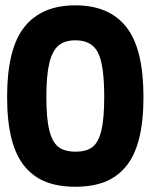

<svg xmlns="http://www.w3.org/2000/svg" viewBox="-20 -692 570 724"><path d="M521 -326.2Q521 -233.4 504.2 -168Q487.3 -102.5 453.9 -63Q420.4 -23.4 373.8 -5.6Q327.1 12.2 264.2 12.2Q201.2 12.2 154.5 -5.6Q107.9 -23.4 74.2 -63Q40.5 -102.5 23.7 -168.2Q6.8 -233.9 6.8 -326.2Q6.8 -508.3 71.8 -590.1Q136.7 -671.9 264.2 -671.9Q391.6 -671.9 456.3 -590.1Q521 -508.3 521 -326.2ZM265.1 -540Q224.1 -540 200.7 -520.3Q177.2 -500.5 166 -454.1Q154.8 -407.7 154.8 -326.2Q154.8 -245.1 166 -200.4Q177.2 -155.8 200.4 -137.9Q223.6 -120.1 265.1 -120.1Q306.6 -120.1 329.1 -137.9Q351.6 -155.8 362.3 -200.2Q373 -244.6 373 -326.2Q373 -447.3 349.4 -493.7Q325.7 -540 265.1 -540Z"/></svg>

Font: TitilliumText25L
Style: 999 wt
Weight: 900
Designer: Accademia di Belle Arti di Urbino and others
Foundry: Accademia di Belle Arti di Urbino and others.
Version: Version 25.000